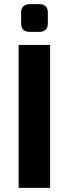

<svg xmlns="http://www.w3.org/2000/svg" viewBox="-20 -907 332 927"><path d="M124 -887C96 -887 82 -873 82 -846V-794C82 -767 96 -753 124 -753H169C197 -753 211 -767 211 -794V-846C211 -873 197 -887 169 -887ZM222 0V-690H70V0Z"/></svg>

Font: SnT
Style: Bold
Weight: 700
Designer: Natanael Gama
Version: Version 1.001;PS 001.001;hotconv 1.0.70;makeotf.lib2.5.58329